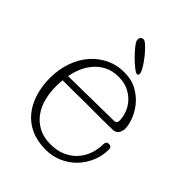

<svg xmlns="http://www.w3.org/2000/svg" viewBox="-190 -738 848 848"><g transform="rotate(45 234.0 -314.5)"><path d="M368 -293Q385 -293 385 -311Q385 -331 377 -354.5Q369 -378 352 -398Q335 -418 308.5 -431.5Q282 -445 245 -445Q207 -445 179.5 -431Q152 -417 132.5 -394.5Q113 -372 101.5 -344.5Q90 -317 85 -289ZM81 -259Q80 -248 79.5 -237.5Q79 -227 79 -218Q79 -182 87.5 -147Q96 -112 115.5 -84Q135 -56 166.5 -38.5Q198 -21 243 -21Q284 -21 315 -35Q346 -49 366.5 -72Q387 -95 397.5 -125Q408 -155 408 -187Q408 -205 425 -205Q442 -205 442 -187Q442 -148 427 -112Q412 -76 385.5 -48.5Q359 -21 323 -5Q287 11 245 11Q192 11 152.5 -7Q113 -25 87 -57Q61 -89 47.5 -132.5Q34 -176 34 -226Q34 -281 50.5 -327.5Q67 -374 96 -407Q125 -440 164 -458.5Q203 -477 248 -477Q296 -477 330 -457.5Q364 -438 385.5 -410.5Q407 -383 417.5 -353.5Q428 -324 428 -304Q428 -288 419.5 -275Q411 -262 393 -261Q367 -260 329.5 -260Q292 -260 252 -260Q240 -260 217 -260Q194 -260 168.5 -259.5Q143 -259 119 -259Q95 -259 81 -259ZM188 -618Q188 -632 193.5 -636Q199 -640 207 -640Q214 -640 230 -625Q246 -610 262 -590Q278 -570 290 -550Q302 -530 302 -521Q302 -510 294 -510Q287 -510 269.5 -524Q252 -538 234 -556Q216 -574 202 -592Q188 -610 188 -618Z"/></g></svg>

Font: Life Savers
Style: Regular
Weight: 400
Designer: Pablo Impallari, Rodrigo Fuenzalida, Brenda Gallo
Foundry: Pablo Impallari, Rodrigo Fuenzalida, Brenda Gallo
Version: Version 3.001; ttfautohint (v0.95) -l 8 -r 50 -G 200 -x 14 -